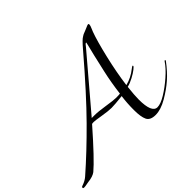

<svg xmlns="http://www.w3.org/2000/svg" viewBox="-225 -1224 1560 1560"><g transform="rotate(-45 555.0 -444.0)"><path d="M404 -342H438Q478 -342 555 -330Q632 -318 661 -318Q690 -318 706 -320Q720 -434 743 -536Q766 -638 778 -689Q790 -740 798 -770.5Q806 -801 806 -804.5Q806 -808 804 -808Q796 -808 776 -780ZM372 -306Q180 -87 102 -22Q73 0 16 6Q13 6 -6.5 10Q-26 14 -38 14Q-50 14 -50 6Q-50 -4 -34 -8Q4 -21 30 -44Q181 -176 345 -341.5Q509 -507 746 -784Q762 -802 772.5 -814.5Q783 -827 794 -837Q805 -847 810 -851.5Q815 -856 825.5 -862Q836 -868 839 -870Q852 -876 865.5 -880.5Q879 -885 896.5 -893.5Q914 -902 921 -902Q928 -902 928 -894V-892Q928 -881 917 -856.5Q906 -832 906 -830Q878 -754 843.5 -608Q809 -462 792 -332Q860 -349 916 -394Q934 -408 938 -408Q942 -408 942 -402.5Q942 -397 920 -379.5Q898 -362 860.5 -342Q823 -322 790 -314Q780 -227 780 -178Q780 -26 844 -26Q881 -26 939.5 -61.5Q998 -97 1057.5 -149Q1117 -201 1148 -248Q1152 -254 1156 -254Q1160 -254 1160 -251Q1160 -248 1158 -244Q1104 -172 1050.5 -125Q997 -78 923.5 -35Q850 8 789 8Q728 8 710 -29.5Q692 -67 692 -146.5Q692 -226 702 -296Q612 -286 576.5 -286Q541 -286 475 -297Q409 -308 393.5 -308Q378 -308 372 -306Z"/></g></svg>

Font: Miama
Style: Regular
Weight: 400
Italic angle: 16.5°
Designer: Linus Romer
Foundry: Linus Romer
Version: 0.32